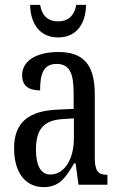

<svg xmlns="http://www.w3.org/2000/svg" viewBox="-20 -760 494 790"><path d="M219 -606C297 -606 333 -665 334 -740H294C285 -692 257 -672 219 -672C181 -672 153 -692 145 -740H104C105 -665 142 -606 219 -606ZM159 10C226 10 251 -31 285 -88H291L303 0H422V-41H419C383 -41 370 -57 370 -113V-372C370 -499 319 -546 220 -546C130 -546 71 -510 71 -450C71 -409 96 -388 145 -388C145 -453 157 -497 213 -497C272 -497 283 -448 283 -373V-312L218 -309C97 -304 38 -256 38 -150C38 -41 92 10 159 10ZM187 -42C146 -42 128 -82 128 -144C128 -223 155 -265 238 -270L284 -273V-191C284 -106 246 -42 187 -42Z"/></svg>

Font: Noto Serif Ethiopic XCn
Style: Regular
Weight: 400
Width: 2
Designer: Monotype Design Team
Foundry: Monotype Imaging Inc.
Version: Version 2.102